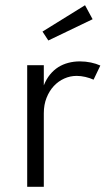

<svg xmlns="http://www.w3.org/2000/svg" viewBox="-20 -715 404 735"><path d="M147.7 0V-281.4Q147.7 -314.1 158.2 -340.5Q168.6 -366.8 185.9 -385.5Q203.2 -404.1 225.9 -414.3Q248.6 -424.5 273.6 -424.5Q289.5 -424.5 306.8 -420.5Q324.1 -416.4 338.2 -410L364.1 -464.1Q348.2 -471.4 328 -475.7Q307.7 -480 285.9 -480Q262.7 -480 241.8 -474.5Q220.9 -469.1 203.2 -458Q185.5 -446.8 171.4 -429.5Q157.3 -412.3 147.7 -388.2V-465.5H84.1V0ZM142.7 -594.1 165 -560 334.5 -641.4 305.5 -695Z"/></svg>

Font: Spartan MB
Style: Regular
Weight: 212
Designer: Matt Bailey, Mirko Velimirovic
Foundry: Matt Bailey
Version: Version 1.005